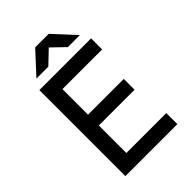

<svg xmlns="http://www.w3.org/2000/svg" viewBox="-257 -998 1105 1105"><g transform="rotate(-45 295.5 -445.5)"><path d="M89 0V-700H510V-610H187V-402H478V-314H187V-90H512V0ZM380 -759 247 -887V-891H356L478 -759ZM124 -759 246 -891H355V-887L221 -759Z"/></g></svg>

Font: Figtree Light Medium
Style: Regular
Weight: 500
Version: Version 2.001;gftools[0.9.30]